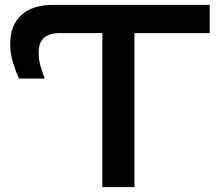

<svg xmlns="http://www.w3.org/2000/svg" viewBox="-20 -770 899 790"><path d="M401 -689H533V0H401ZM843 -750V-634H228Q186 -634 162.5 -615.5Q139 -597 139 -553Q139 -525 146.5 -499Q154 -473 164 -447H58Q45 -475 33.5 -512Q22 -549 22 -589Q22 -666 67.5 -708Q113 -750 200 -750Z"/></svg>

Font: Bounded
Style: Regular
Weight: 400
Designer: Vlad Churkin
Version: Version 1.0